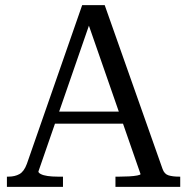

<svg xmlns="http://www.w3.org/2000/svg" viewBox="-20 -730 731 750"><path d="M182 -294H479L480 -247H173ZM314 -668 334 -649 130 -60Q130 -55 139.5 -50Q149 -45 166 -42.5Q183 -40 205 -40H226V0H7V-40H13Q38 -40 56 -50Q74 -60 85 -90L301 -710H389L615 -70Q622 -50 638.5 -45Q655 -40 679 -40H684V0H431V-40H447Q465 -40 484 -41Q503 -42 516 -44.5Q529 -47 529 -50Z"/></svg>

Font: Roboto Serif 72pt
Style: Regular
Weight: 400
Designer: Greg Gazdowicz
Foundry: Commercial Type
Version: Version 1.008